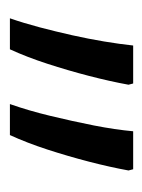

<svg xmlns="http://www.w3.org/2000/svg" viewBox="32 -666 300 405"><g transform="rotate(90 182.5 -463.0)"><path d="M18.1 -333.4Q28.2 -362.4 37.1 -396.1Q46 -429.9 53.8 -464.6Q61.5 -499.2 67 -532.2Q72.5 -565.2 75.5 -593.4H155.6L158.2 -583.6Q151.1 -544.5 139.6 -500.1Q128.1 -455.8 114 -412.4Q99.9 -369.1 83.5 -333.4ZM199 -333.4Q212.8 -372.5 223.9 -418.6Q235.1 -464.8 244.1 -510.3Q253 -555.9 256.4 -593.4H336.5L339.1 -583.6Q332 -544.5 320.5 -500.1Q309 -455.8 294.9 -412.4Q280.8 -369.1 264.4 -333.4Z"/></g></svg>

Font: Noto Sans Hebrew Light
Style: Regular
Weight: 100
Version: Version 3.000